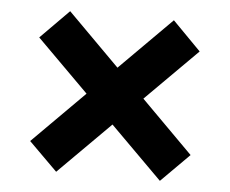

<svg xmlns="http://www.w3.org/2000/svg" viewBox="-43 -670 732 612"><g transform="rotate(5 323.0 -364.0)"><path d="M489.6 -107.1 66.7 -529 157.7 -620.9 580 -197.5ZM157.7 -107.1 66.7 -197.5 489.6 -620.9 580 -529Z"/></g></svg>

Font: Inter Variable LoSnoCo
Style: Regular
Weight: 400
Designer: Rasmus Andersson
Foundry: rsms
Version: Version 4.000;git-a52131595; featfreeze: case,dlig,ss01,ss02